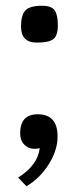

<svg xmlns="http://www.w3.org/2000/svg" viewBox="-20 -510 270 667"><path d="M180 -36Q180 12 149.5 60.5Q119 109 72 137L43 107Q111 64 118 5Q106 7 99 7Q79 7 64.5 -7.5Q50 -22 50 -47Q50 -113 111 -113Q180 -113 180 -36ZM108 -362Q53 -362 53 -418Q53 -457 68 -473.5Q83 -490 126 -490Q159 -490 170 -474Q181 -458 181 -422Q181 -386 165 -374Q149 -362 108 -362Z"/></svg>

Font: Enriqueta
Style: Regular
Weight: 400
Designer: Viviana Monsalve, Gustavo Ibarra
Foundry: Viviana Monsalve, Gustavo Ibarra
Version: Version 1.002